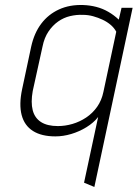

<svg xmlns="http://www.w3.org/2000/svg" viewBox="-20 -531 547 763"><path d="M370 -66 314 195 355 212 507 -500H463L452 -453Q433 -471 410.5 -484Q388 -497 363 -503.5Q338 -510 311 -511Q257 -513 214.5 -493.5Q172 -474 144 -437Q116 -400 104 -346L68 -177Q55 -116 66 -74Q77 -32 111 -10.5Q145 11 200 11Q231 11 263 1.5Q295 -8 323.5 -25.5Q352 -43 370 -66ZM442 -405 391 -166Q384 -132 366 -106.5Q348 -81 322.5 -64Q297 -47 268 -38.5Q239 -30 210 -30Q168 -30 143 -46Q118 -62 110 -93Q102 -124 110 -169L149 -346Q156 -381 172.5 -405.5Q189 -430 211 -445.5Q233 -461 258.5 -467Q284 -473 309 -472Q330 -472 350 -466.5Q370 -461 388 -452.5Q406 -444 420 -432Q434 -420 442 -405Z"/></svg>

Font: Advent Pro Light
Style: Italic
Weight: 300
Italic angle: -12°
Version: Version 3.000